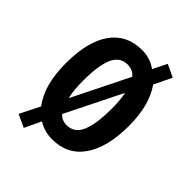

<svg xmlns="http://www.w3.org/2000/svg" viewBox="-190 -690 852 852"><g transform="rotate(45 236.0 -263.5)"><path d="M433 -273Q433 -139 381.5 -64.5Q330 10 234 10Q184 10 146 -15L109 63L49 35L96 -59Q65 -101 51.5 -153.5Q38 -206 38 -273Q38 -409 89.5 -481Q141 -553 236 -553Q289 -553 327 -524L360 -590L419 -562L379 -479Q433 -404 433 -273ZM147 -271Q147 -209 157 -172L289 -438Q270 -462 236 -462Q189 -462 168 -415Q147 -368 147 -271ZM325 -273Q325 -301 323 -324Q321 -347 317 -365L186 -101Q205 -80 235 -80Q283 -80 304 -128.5Q325 -177 325 -273Z"/></g></svg>

Font: Noto Sans ExtraCondensed SemiBold
Style: Regular
Weight: 600
Width: 2
Designer: Monotype Design Team
Foundry: Monotype Imaging Inc.
Version: Version 2.013; ttfautohint (v1.8.4.7-5d5b)